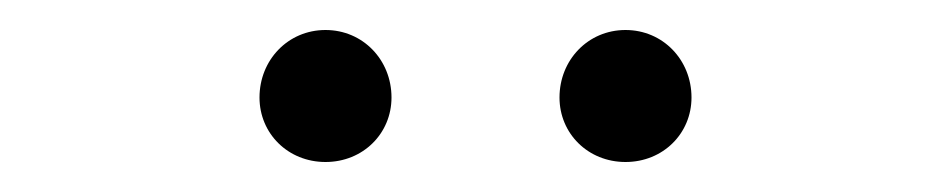

<svg xmlns="http://www.w3.org/2000/svg" viewBox="-20 -768 634 128"><path d="M197 -660C222 -660 241 -679 241 -703C241 -728 222 -748 197 -748C172 -748 153 -728 153 -703C153 -679 172 -660 197 -660ZM397 -660C422 -660 441 -679 441 -703C441 -728 422 -748 397 -748C372 -748 353 -728 353 -703C353 -679 372 -660 397 -660Z"/></svg>

Font: Noto Sans Japanese Light
Style: Regular
Weight: 300
Designer: Ryoko NISHIZUKA (kana & ideographs); Paul D. Hunt (Latin, Greek & Cyrillic); Wenlong ZHANG (bopomofo); Sandoll Communica
Foundry: Adobe Systems Incorporated
Version: Version 1.000;PS 1;hotconv 1.0.78;makeotf.lib2.5.61930